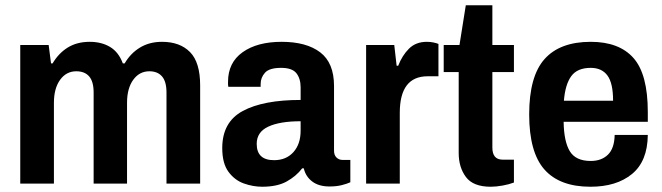

<svg xmlns="http://www.w3.org/2000/svg" viewBox="-20 -698 2518 730"><path d="M57 0V-527H165L174 -457H180Q203 -496 238 -517.5Q273 -539 321 -539Q366 -539 398.5 -519.5Q431 -500 447 -457H454Q476 -495 512 -517Q548 -539 596 -539Q664 -539 702.5 -500Q741 -461 741 -373V0H613V-346Q613 -388 596 -407.5Q579 -427 548 -427Q510 -427 486.5 -394.5Q463 -362 463 -307V0H336V-346Q336 -388 319 -407.5Q302 -427 270 -427Q232 -427 208.5 -394.5Q185 -362 185 -307V0Z M977 12Q942 12 907 -0.5Q872 -13 848.5 -45Q825 -77 825 -135Q825 -234 903 -276Q981 -318 1123 -318V-366Q1123 -399 1107 -419.5Q1091 -440 1049 -440Q1004 -440 987.5 -421.5Q971 -403 971 -379V-368H848Q847 -372 847 -376.5Q847 -381 847 -387Q847 -460 902.5 -499.5Q958 -539 1051 -539Q1145 -539 1197.5 -499Q1250 -459 1250 -371V-125Q1250 -108 1259.5 -99Q1269 -90 1282 -90H1312V-5Q1299 1 1279 6Q1259 11 1233 11Q1192 11 1167 -8Q1142 -27 1135 -58H1129Q1106 -28 1070 -8Q1034 12 977 12ZM1022 -89Q1068 -89 1095.5 -119.5Q1123 -150 1123 -201V-237Q1044 -237 1000 -216.5Q956 -196 956 -151Q956 -89 1022 -89Z M1372 0V-527H1479L1488 -448H1494Q1509 -487 1535 -513Q1561 -539 1603 -539Q1616 -539 1628 -536.5Q1640 -534 1647 -531V-408H1606Q1500 -408 1500 -269V0Z M1846 12Q1779 12 1751.5 -25Q1724 -62 1724 -116V-424H1667V-527H1727L1751 -678H1852V-527H1934V-424H1852V-137Q1852 -91 1891 -91H1934V-4Q1916 3 1891 7.5Q1866 12 1846 12Z M2225 12Q2108 12 2050 -53.5Q1992 -119 1992 -263Q1992 -408 2050.5 -473.5Q2109 -539 2226 -539Q2334 -539 2388.5 -477.5Q2443 -416 2443 -272V-235H2123Q2124 -160 2146.5 -123Q2169 -86 2226 -86Q2267 -86 2291.5 -110Q2316 -134 2317 -185H2443Q2442 -85 2383 -36.5Q2324 12 2225 12ZM2124 -315H2311Q2311 -382 2289.5 -411Q2268 -440 2226 -440Q2175 -440 2152 -408.5Q2129 -377 2124 -315Z"/></svg>

Font: Archivo SemiCondensed
Style: Bold
Weight: 680
Width: 4
Designer: Hector Gatti
Foundry: Omnibus-Type
Version: Version 2.001; ttfautohint (v1.8.3)